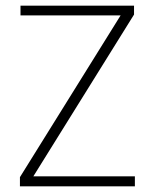

<svg xmlns="http://www.w3.org/2000/svg" viewBox="-20 -659 548 679"><path d="M457 -35.5V0H50.5V-32.5L406.5 -604.5H52.5V-639H454V-607.5L98 -35.5Z"/></svg>

Font: Anek Bangla Medium ExtraLight
Style: Regular
Weight: 250
Version: Version 1.003